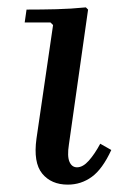

<svg xmlns="http://www.w3.org/2000/svg" viewBox="-20 -491 342 521"><path d="M252 -101 282 -84Q258 -32 229 -11Q200 10 164 10Q119 10 94.5 -20Q70 -50 79 -115L124 -423L117 -430H47L52 -465Q93 -465 133 -466Q173 -467 213 -471L219 -465L167 -99Q162 -67 168.5 -52Q175 -37 189 -37Q205 -37 221 -55Q237 -73 252 -101Z"/></svg>

Font: Brygada 1918 Medium
Style: Italic
Weight: 500
Italic angle: -8°
Designer: Mateusz Machalski | Borys Kosmynka | Przemek Hoffer
Foundry: NIEPODLEGLA 2018
Version: Version 3.006